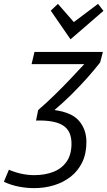

<svg xmlns="http://www.w3.org/2000/svg" viewBox="-99 -786 554 991"><path d="M77 185Q37 185 -3.5 177Q-44 169 -79 152L-53 90Q-24 103 10 110.5Q44 118 78 118Q133 118 176.5 101Q220 84 245 48Q270 12 270 -44Q270 -107 231.5 -135Q193 -163 110 -164H87L98 -218Q140 -254 185 -298Q230 -342 269.5 -384Q309 -426 336 -455H64L79 -518H432L418 -464Q392 -430 353 -386Q314 -342 269.5 -298Q225 -254 182 -218Q272 -206 309.5 -161.5Q347 -117 347 -53Q347 7 325.5 51.5Q304 96 266.5 125.5Q229 155 180.5 170Q132 185 77 185ZM265 -583 163 -731 200 -766 282 -672 407 -766 435 -730Z"/></svg>

Font: Ubuntu Sans
Style: Italic
Weight: 400
Italic angle: -13.5°
Designer: Dalton Maag Ltd
Foundry: Dalton Maag Ltd
Version: Version 1.006